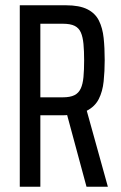

<svg xmlns="http://www.w3.org/2000/svg" viewBox="-20 -708 459 728"><path d="M55 0V-688H230Q281 -688 311 -673Q341 -658 355 -630Q369 -602 373 -564Q377 -526 377 -480Q377 -438 373 -399.5Q369 -361 354.5 -332.5Q340 -304 309 -288L389 0H308L231 -285L258 -275Q251 -274 241 -272.5Q231 -271 222 -271H133V0ZM133 -339H218Q246 -339 262 -347Q278 -355 286 -372Q294 -389 296.5 -416Q299 -443 299 -479Q299 -515 296.5 -541.5Q294 -568 286.5 -585Q279 -602 263 -610Q247 -618 218 -618H133Z"/></svg>

Font: Saira ExtraCondensed Medium
Style: Regular
Weight: 500
Width: 2
Designer: Hector Gatti with collaboration of the Omnibus-Type team
Foundry: Omnibus-Type
Version: Version 1.101